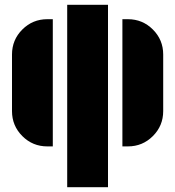

<svg xmlns="http://www.w3.org/2000/svg" viewBox="-20 -780 730 800"><path d="M30 -553Q30 -614 73 -657Q116 -700 177 -700H200V-170H177Q116 -170 73 -213Q30 -256 30 -317ZM513 -700Q574 -700 617 -657Q660 -614 660 -553V-317Q660 -256 617 -213Q574 -170 513 -170H490V-700ZM260 0V-760H430V0Z"/></svg>

Font: Promplate
Style: Bold
Weight: 400
Designer: Evgeny Tarasenko
Foundry: Evgeny Tarasenko
Version: Version 1.000